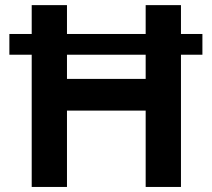

<svg xmlns="http://www.w3.org/2000/svg" viewBox="-20 -740 839 760"><path d="M105.5 -523.4H17.1V-605.5H105.5V-719.7H245.1V-605.5H556.6V-719.7H696.3V-605.5H781.2V-523.4H696.3V0H556.6V-302.2H245.1V0H105.5ZM556.6 -427.7V-523.4H245.1V-427.7Z"/></svg>

Font: Reddit Sans
Style: Bold
Weight: 700
Designer: Stephen Hutchings
Foundry: Reddit
Version: Version 1.013